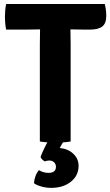

<svg xmlns="http://www.w3.org/2000/svg" viewBox="-20 -703 548 954"><path d="M178 -483Q178 -503.5 178.5 -519.8Q179 -536 179 -557H178Q167 -557 146.8 -556.5Q126.5 -556 115.5 -556H10.5Q7 -573 5.8 -589.5Q4.5 -606 4.5 -619Q4.5 -632.5 5.8 -649.2Q7 -666 10.5 -683H500.5Q504 -671 506 -655Q508 -639 508 -624.5Q508 -587 488.5 -571.5Q469 -556 427.5 -556H393.5Q382.5 -556 362.2 -556.5Q342 -557 331 -557H330Q330 -536 330.5 -519.8Q331 -503.5 331 -483V0Q311.5 3.5 291 4.5Q270.5 5.5 254.5 5.5Q238.5 5.5 218 4.5Q197.5 3.5 178 0ZM181.5 77Q187 61 199.2 35.5Q211.5 10 221 -5.5H300Q294.5 1 287.8 12.8Q281 24.5 277 32.5Q317.5 36 344 60.8Q370.5 85.5 370.5 121Q370.5 169.5 332.2 200Q294 230.5 234 230.5Q209.5 230.5 185.8 223.8Q162 217 149 207.5Q149.5 191 156 173Q162.5 155 173.5 142.5Q182 148 194.5 152Q207 156 220.5 156Q258 156 258 126Q258 112.5 248.8 103.5Q239.5 94.5 224 94.5Q218 94.5 213 95.8Q208 97 203.5 99Q188 92 181.5 77Z"/></svg>

Font: Signika Negative SC
Style: Bold
Weight: 700
Designer: Anna Giedryś
Foundry: Anna Giedryś
Version: Version 2.000; ttfautohint (v1.8.3) -l 8 -r 50 -G 200 -x 9 -